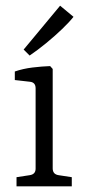

<svg xmlns="http://www.w3.org/2000/svg" viewBox="-20 -654 300 674"><path d="M165 -63Q165 -42 186 -39L232 -32V0H38V-32L84 -39Q105 -42 105 -62V-344Q105 -365 85 -367L32 -373V-403Q61 -413 94 -417Q127 -421 156 -422L165 -412ZM63 -480 191 -634 238 -595Q224 -577 198 -552Q172 -527 142 -502.5Q112 -478 84 -459Z"/></svg>

Font: Yrsa Light
Style: Regular
Weight: 300
Designer: Anna Giedrys (Yrsa+Rasa design), David Brezina (Yrsa art-direction, Rasa art-direction, design)
Foundry: Rosetta Type Foundry
Version: Version 2.004